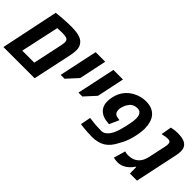

<svg xmlns="http://www.w3.org/2000/svg" viewBox="40 -1300 1967 1967"><g transform="rotate(45 1024.0 -316.0)"><path d="M-2 0 128.9 -627Q147.5 -628.9 172.4 -631.6Q197.3 -634.3 225.6 -636.2Q253.9 -638.2 283.4 -639.4Q313 -640.6 341.3 -640.6Q382.8 -640.6 418.7 -636Q454.6 -631.3 481.7 -618.9Q508.8 -606.4 525.4 -584Q538.1 -569.3 544.2 -549.6Q550.3 -529.8 550.3 -505.9Q550.3 -489.7 548.3 -470.7Q546.4 -451.7 541.5 -428.2L450.2 0ZM160.6 -110.4H334.5L403.8 -435.1Q404.8 -441.9 406.2 -450.7Q407.7 -459.5 408.7 -467.8Q409.7 -476.1 409.7 -481.4Q409.7 -491.2 406.7 -499.3Q403.8 -507.3 397.9 -512.7Q390.6 -520.5 378.2 -523.9Q365.7 -527.3 350.8 -528.6Q335.9 -529.8 320.3 -529.8Q304.2 -529.3 287.8 -528.6Q271.5 -527.8 251 -526.9Z M614.3 -213.4 703.1 -630.9H841.8L778.8 -331.5L670.4 -213.4Z M871.6 -213.4 960.4 -630.9H1099.1L1036.1 -331.5L927.7 -213.4Z M1289.6 9.8Q1260.7 9.8 1231.4 8.1Q1202.1 6.3 1178 3.9Q1153.8 1.5 1140.1 -0.5L1118.2 -3.4L1139.6 -114.3Q1188 -107.4 1230.5 -104.2Q1272.9 -101.1 1314 -101.1Q1338.9 -101.1 1359.4 -114.7Q1379.9 -128.4 1395 -148.9Q1416 -176.8 1430.4 -217.3Q1444.8 -257.8 1457 -310.1Q1463.4 -335.9 1468 -360.1Q1472.7 -384.3 1475.3 -405.8Q1478 -427.2 1478 -443.8Q1478 -465.8 1472.4 -485.1Q1466.8 -504.4 1452.1 -516.4Q1437.5 -528.3 1410.6 -528.3Q1386.2 -528.3 1365.7 -519.3Q1345.2 -510.3 1331.1 -495.1Q1320.8 -482.4 1312.3 -468.8Q1303.7 -455.1 1298.8 -439.9Q1292.5 -426.3 1288.8 -410.9Q1285.2 -395.5 1285.2 -381.3Q1285.2 -361.3 1291.3 -347.2Q1297.4 -333 1311 -324.7Q1324.7 -316.4 1347.2 -314.5L1368.2 -311L1321.8 -206.1L1294.4 -209Q1246.6 -212.9 1212.9 -232.2Q1179.2 -251.5 1161.4 -283.4Q1143.6 -315.4 1143.6 -357.9Q1143.6 -370.6 1144.8 -385.5Q1146 -400.4 1150.4 -421.4Q1163.6 -483.9 1198.2 -530.3Q1232.9 -576.7 1283.2 -603.5Q1349.6 -640.6 1425.3 -640.6Q1474.6 -640.6 1510 -625.5Q1545.4 -610.4 1568.4 -582.5Q1591.3 -554.7 1602.3 -516.6Q1613.3 -478.5 1613.3 -432.6Q1613.3 -402.3 1607.9 -365.5Q1602.5 -328.6 1592.5 -290Q1582.5 -251.5 1567.9 -214.6Q1553.2 -177.7 1534.2 -147.5Q1492.7 -62.5 1434.6 -26.4Q1376.5 9.8 1289.6 9.8Z M1659.2 8.8Q1645 8.8 1629.9 6.8Q1614.7 4.9 1599.1 1.5L1636.2 -126.5Q1646 -123 1657.5 -120.8Q1668.9 -118.7 1682.1 -118.7Q1726.6 -118.7 1760.5 -133.8Q1794.4 -148.9 1816.9 -180.7Q1839.4 -212.4 1850.1 -262.2L1891.1 -454.1Q1893.1 -464.8 1894 -473.6Q1895 -482.4 1895 -489.3Q1895 -508.8 1885.3 -518.1Q1875.5 -527.3 1856 -527.3Q1837.9 -527.3 1817.4 -523.9Q1796.9 -520.5 1774.4 -514.6L1794.4 -629.4Q1817.9 -635.3 1840.8 -637.9Q1863.8 -640.6 1884.3 -640.6Q1930.7 -640.6 1965.6 -630.4Q2000.5 -620.1 2020 -595.5Q2039.6 -570.8 2039.6 -527.8Q2039.6 -512.7 2036.9 -493.7Q2034.2 -474.6 2029.3 -452.1L1933.1 0H1830.6L1829.1 -92.8H1823.7Q1807.1 -66.4 1782.7 -43.2Q1758.3 -20 1727.1 -5.6Q1695.8 8.8 1659.2 8.8Z"/></g></svg>

Font: Open Sans SemiCondensed
Style: Bold Italic
Weight: 700
Width: 4
Italic angle: -12°
Designer: Monotype Design Team
Foundry: Monotype Imaging Inc.
Version: Version 3.003